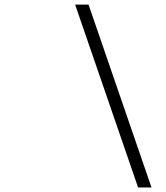

<svg xmlns="http://www.w3.org/2000/svg" viewBox="-20 -779 730 846"><path d="M588.4 46.9H647.5L370.1 -758.8H311Z"/></svg>

Font: Parastoo
Style: Regular
Weight: 400
Foundry: Saber Rastikerdar (saber.rastikerdar@gmail.com)
Version: Version 2.0.1